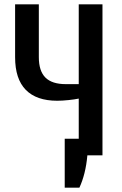

<svg xmlns="http://www.w3.org/2000/svg" viewBox="-20 -720 565 890"><path d="M348 150H280V-77H455V0H385Q381 45 371.5 82.5Q362 120 348 150ZM345 0V-263Q326 -259 297 -256Q268 -253 245 -253Q149 -253 99.5 -303.5Q50 -354 50 -455V-700H160V-455Q160 -391 190.5 -360.5Q221 -330 285 -330H345V-700H455V0Z"/></svg>

Font: Cuprum SemiBold
Style: Regular
Weight: 600
Designer: Jovanny Lemonad
Foundry: Jovanny Lemonad
Version: Version 3.000